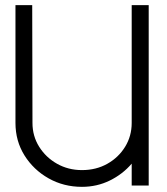

<svg xmlns="http://www.w3.org/2000/svg" viewBox="-20 -720 647 745"><path d="M491 -700H557V0H491V-85Q456 -44 406 -19.5Q356 5 298 5Q227 5 168.5 -28Q110 -61 75 -117Q40 -173 40 -243V-700H105L106 -243Q106 -192 132 -150.5Q158 -109 201.5 -84.5Q245 -60 298 -60Q353 -60 396.5 -84.5Q440 -109 465.5 -150.5Q491 -192 491 -243Z"/></svg>

Font: Kulim Park Light
Style: Regular
Weight: 300
Designer: Noponies / Dale Sattler
Foundry: Noponies
Version: Version 1.000; ttfautohint (v1.8.3)